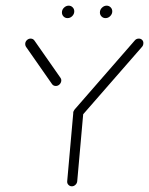

<svg xmlns="http://www.w3.org/2000/svg" viewBox="-20 -654 523 674"><path d="M255.9 -273Q263 -273 268 -267.8Q273 -262.6 272.2 -255.2L251.1 -17.8Q250.4 -10.4 244.8 -5.2Q239.3 0 232.2 0Q225.2 0 220.2 -5.2Q215.2 -10.4 215.9 -17.8L237 -255.2Q237.8 -262.6 243.3 -267.8Q248.9 -273 255.9 -273ZM195.2 -372.2Q195.2 -364.1 189.4 -358.1Q183.7 -352.2 175.9 -352.2Q167.4 -352.2 162.6 -358.9L71.1 -490Q68.5 -494.4 68.5 -499.3Q68.5 -507.4 74.3 -513Q80 -518.5 87.4 -518.5Q95.9 -518.5 100.7 -511.9L192.6 -380.4Q195.2 -376.7 195.2 -372.2ZM467.4 -518.5Q474.1 -518.5 478.7 -514.1Q483.3 -509.6 483.3 -503Q483.3 -495.2 478.9 -490L267.8 -248.1Q261.9 -241.5 253.3 -241.5Q246.3 -241.5 241.7 -246.1Q237 -250.7 237 -257.4Q237 -263.3 241.9 -269.6L453.3 -512.2Q458.5 -518.5 467.4 -518.5ZM330.7 -610.4Q330.7 -620 338 -627Q345.2 -634.1 354.4 -634.1Q362.6 -634.1 368.3 -628.3Q374.1 -622.6 374.1 -614.1Q374.1 -604.8 367 -597.6Q360 -590.4 350.4 -590.4Q342.2 -590.4 336.5 -596.1Q330.7 -601.9 330.7 -610.4ZM197.4 -610.4Q197.4 -620 204.6 -627Q211.9 -634.1 221.1 -634.1Q229.3 -634.1 235 -628.3Q240.7 -622.6 240.7 -614.1Q240.7 -604.8 233.7 -597.6Q226.7 -590.4 217 -590.4Q208.9 -590.4 203.1 -596.1Q197.4 -601.9 197.4 -610.4Z"/></svg>

Font: 26F Galaxy Sans Light
Style: Italic
Weight: 300
Italic angle: -5°
Designer: C₂₉H₂₅N₃O₅
Version: Version 1.200